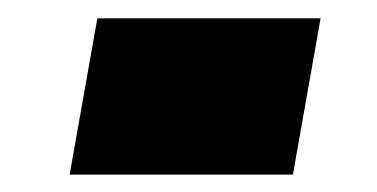

<svg xmlns="http://www.w3.org/2000/svg" viewBox="-20 -432 422 215"><path d="M89 -411.5 58 -236.5H308L339 -411.5Z"/></svg>

Font: Anybody ExtraExpanded Black
Style: Italic
Weight: 900
Width: 8
Italic angle: -10°
Version: Version 1.113;gftools[0.9.25]